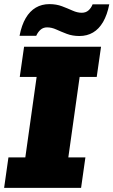

<svg xmlns="http://www.w3.org/2000/svg" viewBox="-25 -913 551 933"><path d="M-5 0 16 -148H98L153 -539H71L92 -686H466L445 -539H362L307 -148H390L369 0ZM70 -739Q80 -791 100 -825Q120 -859 149 -876Q178 -893 215 -893Q249 -893 276.5 -882.5Q304 -872 327.5 -861.5Q351 -851 372 -851Q392 -851 405 -862.5Q418 -874 425 -892H506Q496 -841 476 -806.5Q456 -772 427 -755Q398 -738 361 -738Q327 -738 299.5 -748.5Q272 -759 249 -769.5Q226 -780 204 -780Q185 -780 172 -768.5Q159 -757 151 -739Z"/></svg>

Font: Chivo Medium Black
Style: Italic
Weight: 900
Italic angle: -8.05°
Version: Version 2.002